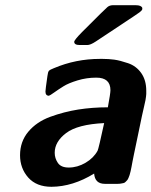

<svg xmlns="http://www.w3.org/2000/svg" viewBox="-20 -699 576 730"><path d="M56.2 -108.9Q56.2 -160.6 87.6 -198.2Q119.1 -235.8 171.1 -254.9Q223.1 -273.9 277.1 -282.5Q331.1 -291 390.1 -291Q399.9 -344.2 399.9 -356Q399.9 -403.8 346.2 -403.8Q309.1 -403.8 274.7 -393.3Q240.2 -382.8 221.2 -370.8Q202.1 -358.9 186 -347.4Q169.9 -335.9 166 -335Q152.8 -335 152.8 -351.1Q152.8 -357.9 160.2 -409.2Q162.1 -425.3 166 -429.7Q169.9 -434.1 185.1 -439.9Q268.1 -475.1 359.9 -475.1H370.1Q393.1 -475.1 414.6 -472.2Q436 -469.2 467 -458.7Q498 -448.2 517.1 -421.1Q536.1 -394 536.1 -354Q536.1 -342.8 536.1 -341.8Q536.1 -340.8 535.2 -332Q534.2 -323.2 533.2 -318.6Q532.2 -314 528.1 -295.4Q523.9 -276.9 519.5 -257.3Q515.1 -237.8 507.1 -197.5Q499 -157.2 488.8 -109.9Q486.8 -100.1 483.9 -85.4Q481 -70.8 480 -64.5Q479 -58.1 476.6 -48.1Q474.1 -38.1 472.7 -33.4Q471.2 -28.8 468.5 -22.5Q465.8 -16.1 463.4 -13.7Q460.9 -11.2 457.5 -7.6Q454.1 -3.9 449.5 -2.9Q444.8 -2 439.5 -1Q434.1 0 426.8 0H378.9Q340.8 0 337.9 -39.1Q256.8 10.7 175.8 11.2Q118.7 11.2 87.4 -23.9Q56.2 -59.1 56.2 -108.9ZM188 -118.2Q188 -97.2 200 -79.6Q211.9 -62 241.2 -62Q274.4 -62 305.2 -80.1Q335.9 -98.1 351.1 -126Q355 -133.8 376 -231Q274.9 -226.1 231.4 -193.1Q188 -160.2 188 -118.2ZM262.2 -540Q262.2 -546.9 292 -577.1Q386.2 -671.4 388.2 -671.9Q396 -678.7 408.2 -679.2H496.1Q517.1 -679.2 521 -668.9V-664.1Q520 -659.2 510.5 -652.1Q501 -645 441.9 -606Q385.7 -568.8 343.8 -541Q323.7 -527.8 312 -527.8H283.2Q262.2 -527.8 262.2 -540Z"/></svg>

Font: CMU Sans Serif
Style: BoldOblique
Weight: 700
Italic angle: -12°
Version: Version 0.7.0